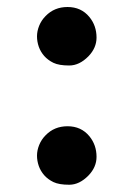

<svg xmlns="http://www.w3.org/2000/svg" viewBox="-20 -505 374 537"><path d="M83.5 0ZM107.4 -126.5Q131.8 -151.9 168.9 -151.9Q207 -151.9 230 -124Q250 -99.6 250 -66.4Q250 -37.6 227.5 -14.2Q202.1 11.7 173.6 11.7Q145 11.7 129.4 4.2Q113.8 -3.4 103.5 -15.1Q93.3 -26.9 88.4 -41Q83.5 -55.2 83.5 -69.8Q83.5 -84.5 89.6 -99.6Q95.7 -114.7 107.4 -126.5ZM107.4 -460Q131.8 -485.4 168.9 -485.4Q207 -485.4 230 -457.5Q250 -433.1 250 -399.9Q250 -371.1 227.5 -347.7Q202.1 -321.8 173.6 -321.8Q145 -321.8 129.4 -329.3Q113.8 -336.9 103.5 -348.6Q93.3 -360.4 88.4 -374.5Q83.5 -388.7 83.5 -403.3Q83.5 -418 89.6 -433.1Q95.7 -448.2 107.4 -460Z"/></svg>

Font: Stoke
Style: Regular
Weight: 400
Designer: Nicole Fally
Foundry: Nicole Fally
Version: Version 1.002